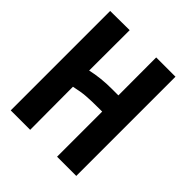

<svg xmlns="http://www.w3.org/2000/svg" viewBox="-181 -763 880 880"><g transform="rotate(45 259.0 -323.0)"><path d="M154.8 -645.5 154.3 -383.3Q216.3 -397.5 287.1 -397.5H329.6Q329.6 -472.7 329.3 -541.3Q329.1 -609.9 329.1 -643.1H454.1V0H329.6V-292.5H314Q257.3 -292.5 226.6 -290Q195.8 -287.6 154.3 -278.3Q154.3 -182.6 154.8 -108.9Q155.3 -35.2 155.3 0H29.3V-644.5Z"/></g></svg>

Font: Fantasque Sans Mono
Style: Bold
Weight: 700
Monospace: yes
Designer: Jany Belluz
Version: Version 1.8.0 ; ttfautohint (v1.8.2)